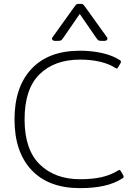

<svg xmlns="http://www.w3.org/2000/svg" viewBox="-20 -957 715 992"><path d="M251 -764 363 -920Q371 -931 374.5 -934Q378 -937 386 -937H398Q406 -937 409.5 -934Q413 -931 421 -920L533 -764Q535 -762 535 -757Q535 -752 531 -749Q527 -746 521 -746H502Q491 -746 487 -749.5Q483 -753 476 -763L392 -885L308 -763Q301 -753 297 -749.5Q293 -746 282 -746H263Q255 -746 250.5 -752Q246 -758 251 -764ZM55 -340Q55 -508 143 -601.5Q231 -695 393 -695Q453 -695 507 -683Q561 -671 598 -647Q604 -643 605 -640Q606 -637 603 -631L590 -609Q587 -603 583 -603Q581 -603 576 -606Q546 -626 499 -637.5Q452 -649 394 -649Q261 -649 184 -573Q107 -497 107 -340Q107 -184 185.5 -107.5Q264 -31 394 -31Q459 -31 506 -42Q553 -53 590 -76Q595 -79 597 -79Q601 -79 604 -73L617 -51Q619 -45 619 -44Q619 -39 612 -35Q571 -9 517.5 3Q464 15 393 15Q231 15 143 -78.5Q55 -172 55 -340Z"/></svg>

Font: Mitr ExtraLight
Style: Regular
Weight: 250
Designer: Thanarat Vachiruckul
Foundry: Cadson Demak Co.,Ltd.
Version: Version 1.000